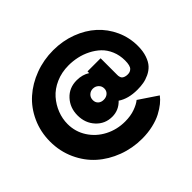

<svg xmlns="http://www.w3.org/2000/svg" viewBox="-183 -734 1190 1190"><g transform="rotate(-45 412.5 -139.0)"><path d="M10.9 -140.5Q10.9 -225 43.9 -298Q76.8 -370.9 133.2 -420.9Q189.5 -470.9 265.2 -499.3Q340.9 -527.7 425 -527.7Q507.3 -527.7 580 -500.5Q652.7 -473.2 704.3 -426.4Q755.9 -379.5 785.7 -314.3Q815.5 -249.1 815.5 -175Q815.5 -129.1 803.4 -94.1Q791.4 -59.1 772.5 -38.9Q753.6 -18.6 727 -6.1Q700.5 6.4 675.2 10.7Q650 15 620.9 15Q541.8 15 490.9 -19.5Q450 23.2 393.2 23.2Q330 23.2 288 -22.3Q245.9 -67.7 245.9 -135Q245.9 -201.8 288 -247.5Q330 -293.2 396.4 -293.2Q445.9 -293.2 482.7 -269.5V-284.5H597.7V-140Q597.7 -134.1 598 -130Q598.2 -125.9 600.7 -118.4Q603.2 -110.9 608 -106.4Q612.7 -101.8 622.3 -98.2Q631.8 -94.5 645.5 -94.5Q656.4 -94.5 664.3 -97.3Q672.3 -100 680 -107.3Q687.7 -114.5 691.6 -129.8Q695.5 -145 695.5 -167.7Q695.5 -213.6 679.1 -252.3Q662.7 -290.9 635.7 -316.6Q608.6 -342.3 573.2 -360.2Q537.7 -378.2 500.7 -386.1Q463.6 -394.1 426.4 -394.1Q365 -394.1 314.1 -371.6Q263.2 -349.1 231.1 -312.5Q199.1 -275.9 181.8 -231.6Q164.5 -187.3 164.5 -140.9Q164.5 -73.6 200.2 -18Q235.9 37.7 296.4 69.1Q356.8 100.5 428.2 100.5Q476.8 100.5 514.5 86.8Q552.3 73.2 572.7 55.9L694.5 137.7Q679.5 157.7 656.6 176.4Q633.6 195 601.1 212.3Q568.6 229.5 523.4 240Q478.2 250.5 427.3 250.5Q343.6 250.5 267.5 221.8Q191.4 193.2 134.8 142.7Q78.2 92.3 44.5 18.4Q10.9 -55.5 10.9 -140.5ZM380 -135Q380 -114.1 393.6 -101.4Q407.3 -88.6 429.5 -88.6Q452.3 -88.6 467 -101.8Q481.8 -115 481.8 -135.9Q481.8 -157.3 466.6 -171.4Q451.4 -185.5 430.5 -185.5Q409.5 -185.5 394.8 -171.4Q380 -157.3 380 -135Z"/></g></svg>

Font: Spartan MB Black
Style: Regular
Weight: 900
Designer: Matt Bailey, Mirko Velimirovic
Foundry: Matt Bailey
Version: Version 1.005